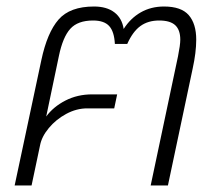

<svg xmlns="http://www.w3.org/2000/svg" viewBox="-20 -570 661 590"><path d="M107 -385Q125 -470 160 -510Q195 -550 269 -550Q308 -550 331.5 -532Q355 -514 360 -481Q381 -514 412.5 -532Q444 -550 484 -550Q537 -550 560 -523.5Q583 -497 583 -448Q583 -409 572 -359L496 0H443L527 -397Q534 -432 534 -448Q534 -478 518.5 -492.5Q503 -507 469 -507Q435 -507 411.5 -490Q388 -473 371 -435H333Q331 -473 315.5 -490Q300 -507 266 -507Q219 -507 196 -481.5Q173 -456 161 -398L122 -212Q144 -242 181 -261Q218 -280 263 -280H340L331 -237H248Q215 -237 183.5 -220Q152 -203 130 -176.5Q108 -150 103 -123L77 0H25Z"/></svg>

Font: Prompt ExtraLight
Style: Italic
Weight: 275
Italic angle: -12°
Designer: Katatrad Team
Foundry: CadsonDemak
Version: Version 1.000